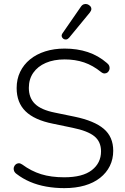

<svg xmlns="http://www.w3.org/2000/svg" viewBox="-20 -964 647 992"><path d="M312 8Q264 8 219 0Q174 -8 135.5 -24.5Q97 -41 66 -65Q56 -72 52.5 -81.5Q49 -91 51.5 -99.5Q54 -108 60.5 -114Q67 -120 76 -120.5Q85 -121 95 -114Q141 -80 192.5 -64Q244 -48 312 -48Q407 -48 454.5 -85Q502 -122 502 -182Q502 -232 467.5 -260Q433 -288 354 -304L253 -325Q158 -344 112 -389Q66 -434 66 -509Q66 -555 84 -592.5Q102 -630 135 -657Q168 -684 213.5 -698.5Q259 -713 314 -713Q379 -713 433.5 -695Q488 -677 533 -638Q542 -631 545 -621.5Q548 -612 545 -603.5Q542 -595 536 -590Q530 -585 521 -584.5Q512 -584 502 -592Q460 -626 414.5 -641.5Q369 -657 314 -657Q258 -657 216.5 -639Q175 -621 152 -588Q129 -555 129 -510Q129 -458 161 -427Q193 -396 264 -382L366 -361Q467 -340 516 -298.5Q565 -257 565 -185Q565 -142 547.5 -106.5Q530 -71 497 -45Q464 -19 417.5 -5.5Q371 8 312 8ZM337 -769Q330 -761 322 -760Q314 -759 307.5 -763.5Q301 -768 299 -775.5Q297 -783 303 -792L397 -928Q404 -939 413.5 -942Q423 -945 431.5 -942Q440 -939 446 -932.5Q452 -926 452 -917.5Q452 -909 444 -899Z"/></svg>

Font: Nunito ExtraLight Light
Style: Regular
Weight: 300
Version: Version 3.602